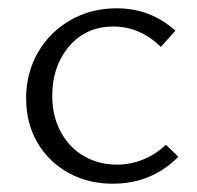

<svg xmlns="http://www.w3.org/2000/svg" viewBox="-20 -438 475 463"><path d="M43 -201Q43 -262 71.5 -311.5Q100 -361 150 -389.5Q200 -418 261 -418Q343 -418 403 -364L368 -325Q317 -374 254 -374Q187 -374 146.5 -326Q106 -278 106 -207Q106 -158 126.5 -120Q147 -82 182.5 -61.5Q218 -41 262 -41Q295 -41 325.5 -53.5Q356 -66 380 -89L410 -60Q346 5 252 5Q192 5 144.5 -21.5Q97 -48 70 -94.5Q43 -141 43 -201Z"/></svg>

Font: Ysabeau Semilight
Style: Regular
Weight: 300
Designer: Christian Thalmann (Catharsis Fonts)
Version: Version 0.003